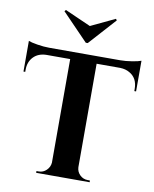

<svg xmlns="http://www.w3.org/2000/svg" viewBox="-98 -999 863 1073"><g transform="rotate(10 333.0 -462.5)"><path d="M340 -764H329L181 -917L188 -925L335 -860L472 -925L478 -917ZM409 -659V-72Q410 -46 428.5 -28Q447 -10 473 -10H485L486 0H182V-10H195Q220 -10 238.5 -28Q257 -46 259 -71V-659H124Q78 -658 51 -630Q24 -602 24 -557V-545H14V-719Q28 -713 64.5 -707Q101 -701 132 -701H535Q566 -701 602.5 -707Q639 -713 653 -719V-545H643V-557Q643 -619 596 -645Q574 -658 543 -659Z"/></g></svg>

Font: Cinzel Decorative
Style: Bold
Weight: 700
Version: Version 1.002;PS 001.002;hotconv 1.0.56;makeotf.lib2.0.21325